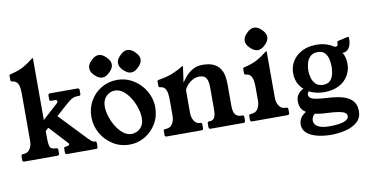

<svg xmlns="http://www.w3.org/2000/svg" viewBox="-82 -931 2585 1346"><g transform="rotate(-10 1210.0 -257.5)"><path d="M26 0Q13 0 13 -13V-40Q13 -53 26 -53Q59 -53 75 -77Q91 -101 91 -136V-466Q91 -490 88.5 -512Q86 -534 75 -549.5Q64 -565 39 -568Q28 -569 28 -580V-611Q28 -616 32.5 -618Q37 -620 42 -621Q97 -634 131.5 -653Q166 -672 203 -702Q205 -704 207 -704H209Q211 -704 211 -702V-136Q211 -85 220 -69Q229 -53 261 -53Q275 -53 275 -40V-13Q275 0 261 0ZM330 0Q317 0 317 -13V-40Q317 -53 329 -53H332Q340 -53 348 -56Q356 -59 356 -66Q356 -72 348 -79L221 -217L294 -290L494 -80Q509 -65 517.5 -59Q526 -53 535 -53H538Q549 -53 549 -40V-13Q549 0 536 0ZM202 -177V-255L321 -363Q328 -370 328 -376Q328 -387 311 -387H284Q273 -387 273 -400V-427Q273 -440 286 -440H481Q495 -440 495 -427V-400Q495 -387 483 -387H473Q447 -387 427 -374Q407 -361 373 -330Z M775 11Q709 11 656.5 -22Q604 -55 573.5 -109Q543 -163 543 -225Q543 -290 573 -341Q603 -392 653.5 -421.5Q704 -451 764 -451Q815 -451 857 -431Q899 -411 930.5 -377.5Q962 -344 979 -302Q996 -260 996 -216Q996 -151 965 -99.5Q934 -48 884 -18.5Q834 11 775 11ZM802 -60Q819 -60 839.5 -69Q860 -78 875 -100Q890 -122 890 -160Q890 -190 878.5 -228Q867 -266 846 -300.5Q825 -335 797 -357.5Q769 -380 737 -380Q701 -380 674.5 -353.5Q648 -327 648 -280Q648 -250 659.5 -212.5Q671 -175 692 -140Q713 -105 741 -82.5Q769 -60 802 -60ZM666.8 -645Q695 -645 720.8 -617.8Q748 -592 748 -565Q748 -538 720.8 -512.2Q695 -485 667.1 -485Q641.9 -485 614 -512Q587 -537.3 587 -565.3Q587 -592 614.2 -617.8Q640 -645 666.8 -645ZM871.8 -645Q900 -645 925.8 -617.8Q953 -592 953 -565Q953 -538 925.8 -512.2Q900 -485 872.1 -485Q846.9 -485 819 -512Q792 -537.3 792 -565.3Q792 -592 819.2 -617.8Q845 -645 871.8 -645Z M1039 0Q1026 0 1026 -13V-40Q1026 -53 1039 -53H1041Q1073 -53 1089 -77Q1105 -101 1105 -136V-247Q1105 -271 1102 -293Q1099 -315 1088.5 -330.5Q1078 -346 1053 -348Q1043 -349 1043 -360V-390Q1043 -400 1055 -401Q1119 -411 1164 -431Q1209 -451 1227 -464Q1232 -467 1234 -467H1235Q1237 -467 1237 -465L1221 -350Q1233 -370 1253.5 -393.5Q1274 -417 1303.5 -434Q1333 -451 1373 -451Q1421 -451 1450.5 -437Q1480 -423 1496 -399.5Q1512 -376 1517.5 -346.5Q1523 -317 1523 -287V-136Q1523 -87 1538.5 -70Q1554 -53 1579 -53H1586Q1599 -53 1599 -40V-13Q1599 0 1586 0H1352Q1339 0 1339 -13V-40Q1339 -53 1352 -53H1358Q1377 -53 1388 -70Q1399 -87 1399 -136V-287Q1399 -329 1386 -351.5Q1373 -374 1336 -374Q1314 -374 1292 -363Q1270 -352 1253.5 -334.5Q1237 -317 1229 -298V-136Q1229 -101 1244.5 -77Q1260 -53 1285 -53H1287Q1300 -53 1300 -40V-13Q1300 0 1287 0Z M1900 -53Q1913 -53 1913 -40V-13Q1913 0 1898 0H1649Q1634 0 1634 -13V-40Q1634 -53 1647 -53H1649Q1681 -53 1697 -77Q1713 -101 1713 -136V-229Q1713 -254 1710 -276Q1707 -298 1696 -313.5Q1685 -329 1661 -331Q1650 -332 1650 -343V-373Q1650 -378 1653 -380.5Q1656 -383 1663 -384Q1718 -397 1753 -416Q1788 -435 1825 -465Q1828 -467 1830 -467H1831Q1833 -467 1833 -465V-137Q1833 -102 1849 -77.5Q1865 -53 1897 -53ZM1773.8 -645Q1802 -645 1827.8 -617.8Q1855 -592 1855 -565Q1855 -538 1827.8 -512.2Q1802 -485 1774.1 -485Q1748.9 -485 1721 -512Q1694 -537.3 1694 -565.3Q1694 -592 1721.2 -617.8Q1747 -645 1773.8 -645Z M2183 -399Q2150 -399 2131 -380.5Q2112 -362 2104.5 -335Q2097 -308 2097 -282Q2097 -257 2104.5 -230Q2112 -203 2131 -184.5Q2150 -166 2183 -166Q2217 -166 2234 -184.5Q2251 -203 2257 -230Q2263 -257 2263 -282Q2263 -308 2257 -335Q2251 -362 2234 -380.5Q2217 -399 2183 -399ZM2107 15Q2087 22 2077 36.5Q2067 51 2067 70Q2067 83 2076.5 96.5Q2086 110 2110.5 119Q2135 128 2179 128Q2244 128 2279 115.5Q2314 103 2314 78Q2314 62 2297.5 53Q2281 44 2249.5 39.5Q2218 35 2173 33Q2128 32 2085 22Q2042 12 2014.5 -12.5Q1987 -37 1987 -81Q1987 -114 2005 -136Q2023 -158 2051 -166L2086 -144Q2080 -142 2075 -138Q2070 -134 2067.5 -128.5Q2065 -123 2065 -117Q2065 -104 2074.5 -94.5Q2084 -85 2111.5 -79.5Q2139 -74 2193 -71Q2232 -69 2268.5 -63Q2305 -57 2334 -43.5Q2363 -30 2380 -5.5Q2397 19 2397 59Q2397 107 2364.5 135.5Q2332 164 2281.5 176.5Q2231 189 2178 189Q2125 189 2079.5 177.5Q2034 166 2006.5 142.5Q1979 119 1979 82Q1979 48 1998.5 26Q2018 4 2046 -8ZM2183 -114Q2127 -114 2083 -135Q2039 -156 2014 -194Q1989 -232 1989 -282Q1989 -329 2012.5 -367Q2036 -405 2079.5 -428Q2123 -451 2183 -451Q2220 -451 2250.5 -442Q2281 -433 2304 -417Q2308 -415 2311.5 -414.5Q2315 -414 2317 -414Q2323 -414 2327.5 -418.5Q2332 -423 2332 -436V-439Q2332 -444 2334 -447.5Q2336 -451 2342 -452L2406 -466Q2410 -467 2413 -467Q2418 -467 2418 -454Q2418 -411 2401.5 -387Q2385 -363 2355 -363Q2366 -346 2371 -325.5Q2376 -305 2376 -282Q2376 -236 2353 -197.5Q2330 -159 2286.5 -136.5Q2243 -114 2183 -114Z"/></g></svg>

Font: Young Serif Light
Style: Regular
Weight: 300
Designer: Bastien Sozeau
Foundry: NBR — Bastien Sozeau
Version: Version 5.001